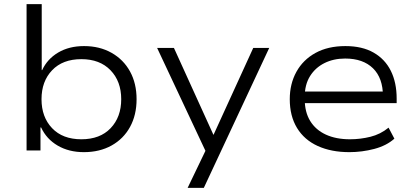

<svg xmlns="http://www.w3.org/2000/svg" viewBox="-20 -725 2000 925"><path d="M384 8Q312 8 258 -23.5Q204 -55 178 -111H175V0H108V-705H181V-387H183Q208 -441 260.5 -472Q313 -503 385 -503Q460 -503 517.5 -470.5Q575 -438 606.5 -380.5Q638 -323 638 -247Q638 -171 606.5 -113.5Q575 -56 517.5 -24Q460 8 384 8ZM372 -54Q462 -54 513 -107.5Q564 -161 564 -247Q564 -333 512.5 -386.5Q461 -440 372 -440Q282 -440 231 -386.5Q180 -333 180 -247Q180 -161 231 -107.5Q282 -54 372 -54Z M884 180 984 -28V32L737 -494H818L1008 -76H1009L1200 -494H1277L962 180Z M1663 8Q1576 8 1511 -21.5Q1446 -51 1411 -108.5Q1376 -166 1376 -247Q1376 -321 1408 -379Q1440 -437 1500 -470Q1560 -503 1644 -503Q1725 -503 1780 -471.5Q1835 -440 1863 -383.5Q1891 -327 1891 -250V-228H1427V-284H1849L1825 -261Q1825 -349 1777 -396Q1729 -443 1643 -443Q1587 -443 1543 -421Q1499 -399 1473.5 -358Q1448 -317 1448 -258V-248Q1448 -185 1474.5 -142Q1501 -99 1550 -76.5Q1599 -54 1666 -54Q1716 -54 1764.5 -66Q1813 -78 1852 -110L1880 -57Q1842 -23 1783 -7.5Q1724 8 1663 8Z"/></svg>

Font: Nunito Sans 7pt SemiExpanded Light
Style: Regular
Weight: 300
Width: 6
Designer: Vernon Adams
Foundry: Vernon Adams
Version: Version 3.101;gftools[0.9.27]